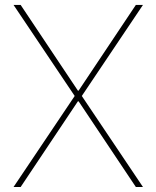

<svg xmlns="http://www.w3.org/2000/svg" viewBox="-20 -747 625 767"><path d="M34.1 0ZM551.1 0H522.7L294 -342.3H291.2L62.5 0H34.1L278.4 -363.6L34.1 -727.3H62.5L291.2 -384.9H294L522.7 -727.3H551.1L306.8 -363.6Z"/></svg>

Font: Linik Sans Thin
Style: Regular
Weight: 100
Designer: Fonts by Rasmus Andersson / Changes by Cristiano Sobral with parts from Marc Monis
Foundry: rsms
Version: Version 3.020; ttfautohint (v1.6)